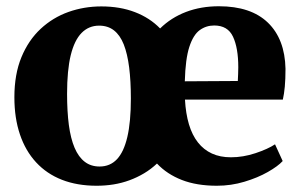

<svg xmlns="http://www.w3.org/2000/svg" viewBox="-20 -583 962 614"><path d="M289 11Q227 11 178.2 -8Q129.5 -27 95.5 -63.8Q61.5 -100.5 43.8 -153Q26 -205.5 26 -272Q26 -345.5 48.5 -400Q71 -454.5 110 -490.8Q149 -527 199 -544.8Q249 -562.5 304 -562.5Q364 -562.5 411.5 -544.2Q459 -526 492 -492Q527 -526.5 574.8 -544.8Q622.5 -563 680 -563Q782.5 -563 836.8 -510.5Q891 -458 893 -363Q893 -330 890.8 -306Q888.5 -282 884.5 -264.5H571.5Q574 -220 584.2 -185.5Q594.5 -151 613 -127.5Q631.5 -104 657.8 -92Q684 -80 718.5 -80Q757.5 -80 797.2 -93.2Q837 -106.5 859.5 -121.5L884 -68Q869 -51.5 836.5 -33Q804 -14.5 761.5 -1.8Q719 11 673.5 11Q609 11 561.5 -7.5Q514 -26 482 -60Q463 -42 440.8 -28.8Q418.5 -15.5 394 -6.5Q369.5 2.5 343 6.8Q316.5 11 289 11ZM194.5 -283Q194.5 -226.5 200.2 -183.2Q206 -140 218.5 -110.5Q231 -81 250.8 -65.8Q270.5 -50.5 298.5 -50.5Q332 -50.5 354 -73.8Q376 -97 387.2 -145Q398.5 -193 398.5 -268Q398.5 -324 393 -367.5Q387.5 -411 375.8 -440.8Q364 -470.5 344.5 -485.8Q325 -501 297 -501Q264 -501 241 -477.8Q218 -454.5 206.2 -406.5Q194.5 -358.5 194.5 -283ZM571 -323 740.5 -324Q741 -335 741.5 -346.5Q742 -358 742 -368Q742 -429.5 725.2 -465.5Q708.5 -501.5 665 -501.5Q639 -501.5 618.5 -486.5Q598 -471.5 585.5 -433.2Q573 -395 571 -323Z"/></svg>

Font: Merriweather 36pt ExtraBold
Style: Regular
Weight: 800
Designer: Eben Sorkin
Foundry: Eben Sorkin
Version: Version 2.100